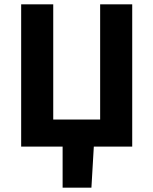

<svg xmlns="http://www.w3.org/2000/svg" viewBox="-20 -672 703 880"><path d="M77 0V-652H224V-124H439V-652H586V0H410L399 188H267V0Z"/></svg>

Font: TT Toshiba Sans
Style: Bold
Weight: 700
Designer: Paul D. Hunt
Foundry: Toshiba Corporation
Version: Version 2.020;PS 2.000;hotconv 1.0.86;makeotf.lib2.5.63406